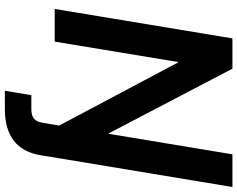

<svg xmlns="http://www.w3.org/2000/svg" viewBox="-113 -655 972 786"><g transform="rotate(90 373.0 -262.0)"><path d="M351.6 204.1 369.6 95.7H425.8Q452.6 95.7 465.6 85Q478.5 74.2 482.4 50.8L494.1 -18.1L235.4 -505.4H233.9L150.4 0H16.6L137.2 -727.5H261.2L525.9 -221.2H527.8L611.8 -727.5H745.6L634.8 -59.6L615.7 57.1Q591.3 204.1 426.3 204.1Z"/></g></svg>

Font: Inter Display Semi Bold
Style: Italic
Weight: 600
Italic angle: -9.39999°
Designer: Rasmus Andersson
Foundry: rsms
Version: Version 4.000;git-4fc901f